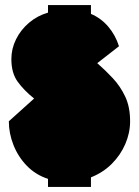

<svg xmlns="http://www.w3.org/2000/svg" viewBox="-20 -730 550 760"><path d="M451 -547 365 -480Q397 -452 426.5 -420.5Q456 -389 475.5 -348Q495 -307 495 -250Q495 -204 476 -160Q457 -116 422.5 -81.5Q388 -47 340 -28V10H170V-22Q121 -38 86.5 -73.5Q52 -109 33.5 -155.5Q15 -202 15 -250L115 -340Q75 -372 50 -406.5Q25 -441 25 -496Q25 -537 43.5 -574.5Q62 -612 95 -640Q128 -668 170 -680V-710H340V-675Q380 -658 408.5 -624.5Q437 -591 451 -547Z"/></svg>

Font: GTL001
Style: Regular
Weight: 400
Designer: Eli Heuer
Foundry: GTL Type Label
Version: Version 0.100; ttfautohint (v1.8.4.7-5d5b)